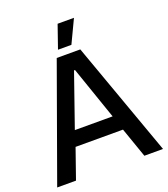

<svg xmlns="http://www.w3.org/2000/svg" viewBox="-157 -993 963 1103"><g transform="rotate(-20 324.5 -441.5)"><path d="M425 -883H325L276 -742H358ZM1 0H116L180 -183H470L534 0H648L397 -700H253ZM209 -275 322 -599H328L440 -275Z"/></g></svg>

Font: Fixel Display Medium
Style: Regular
Weight: 500
Designer: AlfaBravo + MacPaw
Foundry: Kyrylo Tkachov, Marchela Mozhyna, Serhii Makarenko, Maria Weinstein, Zakhar Kryvoshyya
Version: Version 1.211